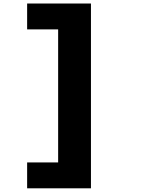

<svg xmlns="http://www.w3.org/2000/svg" viewBox="-20 -832 890 1065"><path d="M130.5 69H302.5V-669H130.5V-812.5H484.5V212.5H130.5Z"/></svg>

Font: League Mono Wide ExtraBold
Style: Regular
Weight: 800
Width: 8
Designer: Tyler Finck
Foundry: The League of Moveable Type / Tyler Finck
Version: Version 2.210